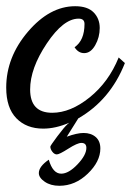

<svg xmlns="http://www.w3.org/2000/svg" viewBox="-26 -358 422 618"><path d="M191 42 197 37Q153 56 113 56Q59 56 26.5 22.5Q-6 -11 -6 -76Q-6 -174 64 -256Q134 -338 216 -338Q256 -338 275.5 -318Q295 -298 295 -268Q295 -238 280.5 -212.5Q266 -187 245 -187Q226 -187 214 -206Q246 -228 246 -281Q246 -298 227 -298Q178 -298 124.5 -218Q71 -138 71 -70Q71 5 142 5Q201 5 262.5 -44.5Q324 -94 356 -173L376 -155Q329 -36 226 23L189 82Q222 70 243 70Q267 70 282 83Q297 96 297 120Q297 162 256.5 201Q216 240 165 240Q137 240 118 227Q99 214 99 199Q99 178 131 156Q144 201 171 201Q195 201 223.5 171Q252 141 252 118Q252 102 236 102Q223 102 194 120.5Q165 139 157 139Q149 139 142.5 130.5Q136 122 136 114Q136 111 158 81.5Q180 52 191 42Z"/></svg>

Font: Dancing Script
Style: Bold
Weight: 700
Designer: Pablo Impallari
Foundry: Pablo Impallari. www.impallari.com Igino Marini. www.ikern.com
Version: Version 1.002